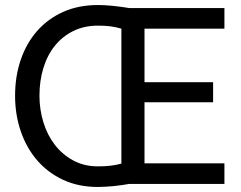

<svg xmlns="http://www.w3.org/2000/svg" viewBox="-20 -732 958 764"><path d="M370 -712Q398 -712 431 -708.5Q464 -705 494 -700H873V-618H555V-405H828V-325H555V-82H873V0H493Q481 2 465 4.5Q449 7 432.5 8.5Q416 10 399.5 11Q383 12 370 12Q292 12 231 -16.5Q170 -45 127.5 -94.5Q85 -144 62.5 -210Q40 -276 40 -351Q40 -428 62.5 -494Q85 -560 127.5 -608.5Q170 -657 231 -684.5Q292 -712 370 -712ZM370 -70Q396 -70 418.5 -72.5Q441 -75 463 -81V-618Q439 -625 417.5 -627.5Q396 -630 370 -630Q315 -630 271.5 -608.5Q228 -587 198 -549.5Q168 -512 152.5 -461Q137 -410 137 -351Q137 -297 152.5 -246Q168 -195 198 -156Q228 -117 271.5 -93.5Q315 -70 370 -70Z"/></svg>

Font: ABeeZee
Style: Regular
Weight: 400
Designer: Anja Meiners
Foundry: Anja Meiners
Version: Version 1.001